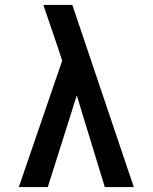

<svg xmlns="http://www.w3.org/2000/svg" viewBox="-20 -755 616 775"><path d="M56 0H173L290 -370L306 -317L403 0H520L272 -735H155Q169 -695 182.5 -654.5Q196 -614 210 -574L231 -510Z"/></svg>

Font: Iosevka Sparkle Semibold
Style: Regular
Weight: 600
Designer: Belleve Invis
Foundry: Belleve Invis
Version: Version 4.5.0; ttfautohint (v1.8.3)